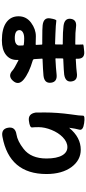

<svg xmlns="http://www.w3.org/2000/svg" viewBox="541 -1389 918 2040"><g transform="rotate(90 1000.0 -369.0)"><path d="M409 70Q284 70 218.5 23Q153 -24 153 -107Q153 -190 221.5 -240.5Q290 -291 365 -291Q408 -291 451 -289Q457 -289 457 -294L454 -353Q454 -359 448 -359H405Q276 -359 248 -363Q164 -373 175 -442Q186 -511 200 -508.5Q214 -506 255 -503Q296 -500 337 -499L447 -495Q452 -495 452 -500L453 -572Q453 -577 448 -577H421Q317 -577 254 -585Q171 -596 180 -663Q190 -730 273 -717Q316 -710 420 -710H449Q454 -710 454 -715V-744Q454 -786 452.5 -792.5Q451 -799 531 -805Q610 -811 604 -723Q603 -715 608 -715Q723 -721 752 -726Q835 -739 845 -672Q856 -605 772 -592Q745 -588 607 -582Q601 -582 601 -576L600 -504Q600 -499 605 -499Q708 -504 768 -511Q851 -521 859 -451Q867 -381 783 -372Q719 -366 608 -362Q603 -362 603 -357L608 -275Q609 -262 622 -258Q758 -218 826 -161Q891 -106 838 -47Q785 12 724 -47Q709 -61 621 -106Q617 -108 617 -103V-88Q617 -16 562 27Q507 70 409 70ZM385 -67Q426 -67 445 -81Q464 -95 464 -113.5Q464 -132 463 -156Q463 -161 453 -163Q427 -167 387 -167Q347 -167 323.5 -153Q300 -139 300 -117Q300 -67 385 -67Z M1433 64Q1350 80 1337 4Q1324 -72 1408 -85Q1479 -96 1561 -160Q1664 -239 1664 -404Q1664 -514 1630 -572Q1598 -626 1543 -626Q1488 -626 1437 -576Q1390 -530 1360.5 -457.5Q1331 -385 1331 -319Q1331 -276 1334 -251Q1337 -226 1263 -217Q1189 -207 1176 -289Q1175 -298 1175 -384Q1175 -515 1195 -662Q1201 -703 1206 -744Q1209 -770 1209 -792.5Q1209 -815 1289 -804Q1369 -793 1357.5 -752Q1346 -711 1338 -648Q1337 -643 1340 -647Q1440 -768 1571 -768Q1681 -768 1754 -671Q1829 -569 1829 -404Q1829 -9 1433 64Z"/></g></svg>

Font: Resource Han Rounded JP Heavy
Style: Regular
Weight: 900
Designer: Cyano Hao (round all glyphs); Ryoko NISHIZUKA 西塚涼子 (kana, bopomofo & ideographs); Paul D. Hunt (Latin, Greek & Cyrillic)
Foundry: Cyano Hao
Version: 0.990